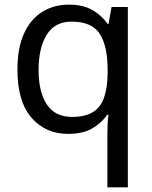

<svg xmlns="http://www.w3.org/2000/svg" viewBox="-20 -566 655 826"><path d="M442 11Q442 -7 443 -31Q444 -55 447 -72H441Q418 -38 377.5 -14Q337 10 273 10Q176 10 115.5 -59.5Q55 -129 55 -267Q55 -359 83 -421Q111 -483 161 -514.5Q211 -546 276 -546Q339 -546 379 -522Q419 -498 443 -463H447L460 -536H530V240H442ZM290 -63Q345 -63 378.5 -83Q412 -103 427 -144.5Q442 -186 443 -248V-266Q443 -368 409 -420.5Q375 -473 288 -473Q216 -473 181 -416.5Q146 -360 146 -265Q146 -170 181.5 -116.5Q217 -63 290 -63Z"/></svg>

Font: hingu115
Style: Book
Weight: 400
Designer: Jelle Bosma - Monotype Design Team
Foundry: Monotype Imaging Inc.
Version: Version 2.003